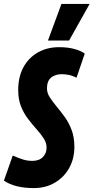

<svg xmlns="http://www.w3.org/2000/svg" viewBox="-48 -951 478 981"><path d="M385 -677 343 -554Q324 -564 304.5 -568Q285 -572 268 -572Q234 -572 213 -554.5Q192 -537 192 -499Q192 -476 206.5 -453.5Q221 -431 241.5 -406.5Q262 -382 283 -353Q304 -324 318 -286.5Q332 -249 332 -201Q332 -140 305.5 -92.5Q279 -45 232 -17.5Q185 10 125 10Q28 10 -28 -28L17 -156Q50 -142 71.5 -135.5Q93 -129 117 -129Q152 -129 171 -148.5Q190 -168 190 -197Q190 -221 175.5 -243.5Q161 -266 139.5 -290Q118 -314 96 -342.5Q74 -371 59.5 -407Q45 -443 45 -490Q45 -558 71.5 -607Q98 -656 145.5 -683Q193 -710 254 -710Q297 -710 331 -701Q365 -692 385 -677ZM197 -744 266 -931H410L305 -744Z"/></svg>

Font: Georama ExtraCondensed ExtraBold
Style: Italic
Weight: 800
Width: 2
Italic angle: -9°
Designer: Jean-Baptiste Levee
Foundry: Production Type
Version: Version 1.000